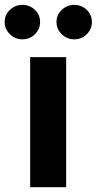

<svg xmlns="http://www.w3.org/2000/svg" viewBox="-66 -785 406 805"><path d="M211.4 0H60.5V-545.4H211.4ZM27.8 -620.1Q-2.9 -620.1 -24.4 -641.6Q-46.4 -663.1 -46.4 -692.4Q-46.4 -723.1 -24.4 -743.7Q-2 -764.6 27.8 -764.6Q58.1 -764.6 80.6 -743.7Q102.1 -723.1 102.1 -692.4Q102.1 -663.1 80.6 -641.6Q59.1 -620.1 27.8 -620.1ZM245.6 -620.1Q214.4 -620.1 192.9 -641.6Q170.9 -663.1 170.9 -692.4Q170.9 -723.1 192.9 -743.7Q215.3 -764.6 245.6 -764.6Q275.4 -764.6 297.9 -743.7Q319.3 -723.1 319.3 -692.4Q319.3 -663.1 297.9 -641.6Q276.4 -620.1 245.6 -620.1Z"/></svg>

Font: My Font
Style: Bold
Weight: 500
Designer: Rasmus Andersson
Foundry: rsms
Version: Version 0.001